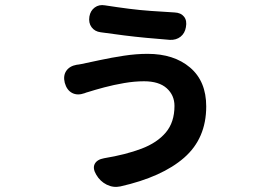

<svg xmlns="http://www.w3.org/2000/svg" viewBox="-20 -669 1040 756"><path d="M667 -252Q667 -294 636.5 -321.5Q606 -349 547 -349Q510 -349 469 -342Q428 -335 390.5 -325Q353 -315 328 -307Q324 -306 319.5 -304.5Q315 -303 313 -302Q285 -292 264 -303Q243 -314 235 -343Q228 -371 241 -390Q254 -409 282 -414Q286 -414 290 -415Q294 -416 301 -417Q330 -423 374 -432.5Q418 -442 467 -449.5Q516 -457 561 -457Q665 -457 728.5 -403Q792 -349 792 -250Q792 -124 705 -48Q618 28 454 65Q426 71 400 58Q374 45 359 19Q344 -6 353 -23.5Q362 -41 390 -46Q475 -60 537 -83.5Q599 -107 633 -147.5Q667 -188 667 -252ZM332 -604Q336 -627 353 -639.5Q370 -652 393 -648Q445 -640 488 -634.5Q531 -629 574 -626Q617 -623 667 -620Q692 -619 704.5 -603.5Q717 -588 712 -562Q708 -538 691 -524.5Q674 -511 649 -512Q599 -516 556 -520Q513 -524 469.5 -529.5Q426 -535 376 -542Q353 -545 340.5 -562Q328 -579 332 -604Z"/></svg>

Font: Chiron GoRound TC
Style: Bold
Weight: 700
Designer: Ryoko NISHIZUKA 西塚涼子 (kana, bopomofo & ideographs); Paul D. Hunt (Latin, Greek & Cyrillic); Sandoll Communications 산돌커뮤니
Foundry: Adobe
Version: Version 1.000;hotconv 1.1.1;makeotfexe 2.6.0